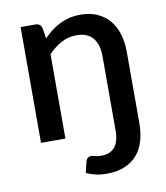

<svg xmlns="http://www.w3.org/2000/svg" viewBox="-80 -585 720 833"><g transform="rotate(-10 280.5 -168.0)"><path d="M166 -442.5Q182.5 -459.5 200.2 -473.2Q218 -487 238 -497Q258 -507 280.5 -512.5Q303 -518 329.5 -518Q371.5 -518 403.2 -504Q435 -490 456.8 -464.5Q478.5 -439 489.5 -403.2Q500.5 -367.5 500.5 -324.5V-10Q500.5 32.5 490.2 67.8Q480 103 458.2 128.2Q436.5 153.5 403 167.5Q369.5 181.5 323 181.5Q297.5 181.5 277.2 177Q257 172.5 234 162.5L245.5 115Q249 102 255.5 98Q262 94 269.5 94Q276.5 94 286.2 97.2Q296 100.5 313.5 100.5Q353 100.5 373.2 76.5Q393.5 52.5 393.5 2.5V-324.5Q393.5 -376 369.8 -404.5Q346 -433 297.5 -433Q261.5 -433 230.8 -416.5Q200 -400 173 -371.5V0H65.5V-510H130.5Q152.5 -510 158.5 -489.5Z"/></g></svg>

Font: Lato SemiBold
Style: Regular
Weight: 600
Designer: Lukasz Dziedzic with Adam Twardoch and Botio Nikoltchev
Foundry: tyPoland Lukasz Dziedzic
Version: Version 2.015; 2015-08-06; http://www.latofonts.com/